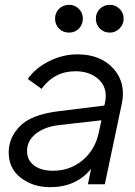

<svg xmlns="http://www.w3.org/2000/svg" viewBox="-20 -763 560 795"><path d="M266 -628Q241 -628 224.5 -644.5Q208 -661 208 -686Q208 -710 224.5 -726.5Q241 -743 266 -743Q290 -743 306.5 -726.5Q323 -710 323 -686Q323 -661 306.5 -644.5Q290 -628 266 -628ZM435 -628Q410 -628 393.5 -644.5Q377 -661 377 -686Q377 -710 393.5 -726.5Q410 -743 435 -743Q458 -743 475 -726.5Q492 -710 492 -686Q492 -662 475 -645Q458 -628 435 -628ZM301 -538Q396 -538 449.5 -479Q503 -420 484 -332L414 0H344L357 -64Q296 12 187 12Q117 12 66.5 -26.5Q16 -65 16 -132Q16 -193 62.5 -240.5Q109 -288 219 -302L412 -326L415 -339Q427 -397 390.5 -432.5Q354 -468 292 -468Q205 -468 152 -395L95 -436Q126 -481 183 -509.5Q240 -538 301 -538ZM200 -56Q270 -56 322 -99.5Q374 -143 389 -214L400 -265L224 -245Q164 -238 128 -209Q92 -180 92 -138Q92 -100 121 -78Q150 -56 200 -56Z"/></svg>

Font: Plus Jakarta Display Light
Style: Italic
Weight: 300
Italic angle: -12°
Designer: Gumpita Rahayu
Foundry: Tokotype Studio
Version: Version 1.000;hotconv 1.0.109;makeotfexe 2.5.65596